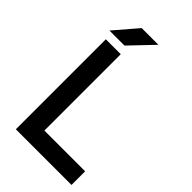

<svg xmlns="http://www.w3.org/2000/svg" viewBox="-263 -969 1056 1056"><g transform="rotate(45 265.0 -441.5)"><path d="M83 0V-700H199V-106H516V0ZM63 -748 179 -883H309L180 -748Z"/></g></svg>

Font: Figtree Light SemiBold
Style: Regular
Weight: 600
Version: Version 2.002